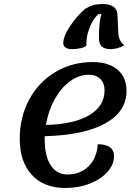

<svg xmlns="http://www.w3.org/2000/svg" viewBox="-20 -908 690 953"><path d="M202 -232V-213Q202 -133 232 -87.5Q262 -42 314 -42Q379 -42 420 -83Q461 -124 465 -192Q546 -192 546 -132Q546 -92 514 -55.5Q482 -19 426.5 3Q371 25 304 25Q198 25 138 -40Q78 -105 78 -219Q78 -327 125 -414Q172 -501 255 -550.5Q338 -600 440 -600Q519 -600 563.5 -562Q608 -524 608 -457Q608 -354 502.5 -295.5Q397 -237 202 -232ZM208 -288Q346 -291 422.5 -336Q499 -381 499 -460Q499 -495 478 -516Q457 -537 423 -537Q372 -537 327.5 -504.5Q283 -472 251.5 -415.5Q220 -359 208 -288ZM493 -888Q523 -888 542.5 -875Q562 -862 563 -835L567 -748Q568 -705 597 -683Q562 -664 528 -664Q501 -664 486 -676.5Q471 -689 471 -721Q471 -797 483 -838H468Q441 -813 424 -769Q407 -725 409 -682Q402 -674 381.5 -669Q361 -664 337 -664Q317 -664 305.5 -672Q294 -680 294 -693Q294 -728 327.5 -778Q361 -828 401 -863Q422 -876 441.5 -882Q461 -888 493 -888Z"/></svg>

Font: Lemonada
Style: Regular
Weight: 400
Designer: Mohamed Gaber (Arabic) Eduardo Tunni (Latin)
Foundry: Kief Type Foundry
Version: Version 3.006